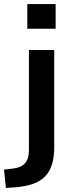

<svg xmlns="http://www.w3.org/2000/svg" viewBox="-74 -736 353 949"><path d="M61 -594V-716H201V-594ZM-45 193 -54 102 -8 97Q31 92 50 70.5Q69 49 69 7V-489H194V-9Q194 40 183 76Q172 112 149 136Q126 160 88.5 173Q51 186 -2 190Z"/></svg>

Font: Nunito Sans 12pt ExtraLight 12pt
Style: Bold
Weight: 700
Version: Version 3.101;gftools[0.9.27]